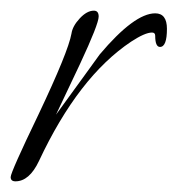

<svg xmlns="http://www.w3.org/2000/svg" viewBox="-40 -332 333 360"><path d="M-11 8Q-20 8 -20 0Q-20 -9 32 -117Q88 -235 94 -269Q96 -283 109.5 -297.5Q123 -312 136 -312Q145 -312 145 -301Q145 -287 110 -212L65 -117Q99 -164 119.5 -192Q140 -220 147 -230Q212 -307 251 -307Q273 -307 273 -278Q273 -244 260 -244Q251 -244 251 -265Q251 -271 245 -271Q232 -271 206 -254Q107 -188 33 -30Q15 8 -11 8Z"/></svg>

Font: Petemoss
Style: Regular
Weight: 400
Designer: Robert E. Leuschke
Foundry: Robert E. Leuschke
Version: Version 1.010; ttfautohint (v1.8.3)